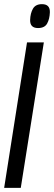

<svg xmlns="http://www.w3.org/2000/svg" viewBox="-30 -904 260 924"><path d="M172 -884Q211 -884 210 -845Q209 -813 197 -791Q185 -769 153 -769Q114 -769 115 -808Q116 -840 128.5 -862Q141 -884 172 -884ZM-10 0 100 -700H181L70 0Z"/></svg>

Font: Georama Extra Condensed Medium
Style: Italic
Weight: 500
Width: 2
Italic angle: -9°
Designer: Jean-Baptiste Levee
Foundry: Production Type
Version: Version 1.000